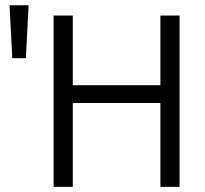

<svg xmlns="http://www.w3.org/2000/svg" viewBox="-20 -727 799 747"><path d="M188.5 -666.5H263.2V-395.5H604V-666.5H678.7V0H604V-326.2H263.2V0H188.5ZM17.1 -706.5H91.3L80.6 -500.5H27.8Z"/></svg>

Font: NMS Futura Pro Book
Style: Regular
Weight: 400
Designer: Blend3rman
Version: Version 0.1